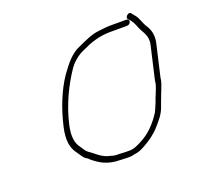

<svg xmlns="http://www.w3.org/2000/svg" viewBox="-88 -574 659 639"><g transform="rotate(-20 241.5 -254.0)"><path d="M414.7 -462H355.7C343.1 -462 323.6 -459.2 312.7 -458C288.3 -455.3 262.6 -442.7 241 -433C205.3 -419.1 184 -389.3 161.9 -359C132.8 -316.5 109.8 -259.1 96.1 -199.5C85.6 -154.4 90.4 -125.6 107.8 -103C115 -93.6 120.3 -81.4 130.3 -75C134.5 -73 137.9 -70.3 140.5 -67C163.1 -47.7 190 -30 234.9 -30C244.1 -29.3 251 -29 255.7 -29H269.7C274.4 -29 280.3 -30 287.4 -32C303 -33.9 309.6 -37.4 325.6 -46C346.4 -57.2 368.3 -73 384 -91C400.6 -110 415.1 -125.4 423.9 -151L429.6 -167C430.8 -169.7 432 -172.7 433.1 -176C437.4 -189 450.2 -217.5 453.3 -231C453.6 -235 454.2 -239 455.1 -243L481 -355C487.4 -383.1 480 -403.4 469.7 -419C459 -435.6 457.1 -454.2 443 -468L436.1 -477C428.8 -484.8 412 -470.2 419.7 -462L426.8 -454C434.8 -443.7 437.5 -436.8 442.1 -425C450 -403.7 468.8 -388.7 461 -355L435.1 -243C434 -238.3 433.4 -234 433.1 -230C428.1 -208.4 417.7 -190.8 411.2 -170C405.6 -158.2 403.4 -149.6 396.9 -138C377.4 -107.2 351.2 -79.5 319.2 -63.5C303.5 -55.7 292.4 -49 274.3 -49H260.3C255.6 -49 248.7 -49.3 239.5 -50C224.9 -50 219.6 -50.7 210.5 -54C180.1 -59.3 164.1 -79.8 143.5 -93C135.6 -98.5 131.4 -108.7 125 -117C110.5 -135.8 107.3 -161.6 116.1 -199.5C131.4 -265.7 160.4 -324.1 191.4 -370C203.3 -388.1 224.7 -406.3 245.8 -415C276.8 -430 308.6 -442 351 -442H410C415.3 -442 421.1 -446.7 422.4 -452C423.6 -457.3 419.9 -462 414.7 -462Z"/></g></svg>

Font: HoneyBee
Style: UltLitIt
Weight: 100
Foundry: Cannot Into Space Fonts
Version: Version 0.89